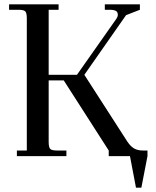

<svg xmlns="http://www.w3.org/2000/svg" viewBox="-20 -722 721 888"><path d="M22 -676.8V-702.1H251V-676.8H205.1V-376H335.9L519 -636.2Q524.9 -645 524.9 -653.8Q524.9 -666.5 515.9 -671.6Q506.8 -676.8 486.8 -676.8H464.8V-702.1H627V-676.8L563 -651.9L370.1 -376L569.8 -65.9Q584 -44.9 600.3 -35.4Q616.7 -25.9 641.1 -25.9H662.1V0L633.8 146H608.9L581.1 0H482.9V-25.9L274.9 -350.1H205.1V-65.9Q205.1 -41 212.2 -33.4Q219.2 -25.9 244.1 -25.9H287.1V0H58.1V-25.9H104V-637.2Q104 -662.1 96.9 -669.4Q89.8 -676.8 64.9 -676.8Z"/></svg>

Font: Dihjauti S
Style: Bold
Weight: 700
Designer: T. Christopher White
Version: Version 3.0.0